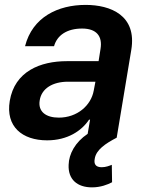

<svg xmlns="http://www.w3.org/2000/svg" viewBox="-20 -573 615 799"><path d="M176.1 11C261.7 11 320 -29.1 350.5 -74.9H354.8L344.8 -16C293 18.5 266.7 67.5 265.6 112.9C262.8 173.7 301.5 206.7 362.9 206.7C398.4 206.7 427.9 195.3 446.4 185.4L445.3 112.9C435 116.8 420.8 122.9 403.1 122.9C378.6 122.9 369.7 110.1 374.3 87.4C380 50.4 418.7 24.5 465.6 0L526.3 -365.1C550.4 -509.2 440 -552.6 336.3 -552.6C221.6 -552.6 115.1 -502.1 84.2 -380.7H204.9C217.7 -426.8 259.2 -454.2 321.7 -454.2C381.4 -454.2 407 -422.6 398.4 -370L390.3 -318.5H258.9C147 -318.5 41.2 -275.9 20.6 -153.1C2.8 -46.2 72.4 11 176.1 11ZM145.2 -155.2C152.7 -204.9 199.2 -233 263.1 -233H377.1L370 -195.7C359 -134.6 301.8 -83.5 224.8 -83.5C171.2 -83.5 137.4 -108.3 145.2 -155.2Z"/></svg>

Font: Margiela Sans Semi Bold
Style: Italic
Weight: 600
Italic angle: -9.39999°
Designer: Stefan Endress, Andreas Faust
Version: Version 1.100;FEAKit 1.0